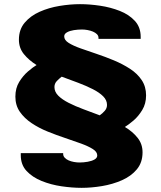

<svg xmlns="http://www.w3.org/2000/svg" viewBox="-20 -720 777 924"><path d="M373 184Q327 184 276 176.5Q225 169 180.5 151Q136 133 108 103Q80 73 80 27Q80 25 80 22Q80 19 80 17H284V21Q284 31 291.5 39Q299 47 310.5 52Q322 57 336 59.5Q350 62 363 62Q382 62 402 58.5Q422 55 435 47.5Q448 40 448 28Q448 11 427 -2.5Q406 -16 370.5 -29Q335 -42 293 -56Q251 -70 209 -87Q167 -104 132 -127.5Q97 -151 75.5 -182Q54 -213 54 -255Q54 -296 72.5 -326Q91 -356 115 -376.5Q139 -397 156 -407Q119 -430 95 -459.5Q71 -489 71 -529Q71 -578 99 -611Q127 -644 171 -663.5Q215 -683 266.5 -691.5Q318 -700 365 -700Q411 -700 461.5 -692.5Q512 -685 556.5 -667.5Q601 -650 629 -619.5Q657 -589 657 -543Q657 -541 657 -538Q657 -535 657 -533H454V-538Q454 -548 446.5 -555.5Q439 -563 427 -568Q415 -573 401 -575.5Q387 -578 375 -578Q355 -578 335.5 -575Q316 -572 302.5 -564.5Q289 -557 289 -545Q289 -527 310.5 -513.5Q332 -500 367 -487.5Q402 -475 444 -461Q486 -447 528 -429.5Q570 -412 605.5 -389Q641 -366 662 -334.5Q683 -303 683 -261Q683 -221 664.5 -190.5Q646 -160 622.5 -140Q599 -120 581 -109Q618 -87 642 -57Q666 -27 666 13Q666 62 638.5 95Q611 128 566.5 147.5Q522 167 471 175.5Q420 184 373 184ZM460 -165Q473 -174 484 -186.5Q495 -199 495 -215Q495 -238 476.5 -256.5Q458 -275 426.5 -291Q395 -307 356.5 -321.5Q318 -336 277 -351Q265 -342 253.5 -330Q242 -318 242 -301Q242 -278 260.5 -259.5Q279 -241 310.5 -225Q342 -209 381 -194.5Q420 -180 460 -165Z"/></svg>

Font: Archivo SemiExpanded Black
Style: Regular
Weight: 900
Width: 6
Designer: Hector Gatti
Foundry: Omnibus-Type
Version: Version 2.001